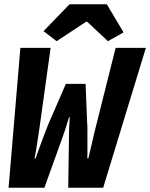

<svg xmlns="http://www.w3.org/2000/svg" viewBox="-20 -875 700 895"><path d="M20 0 75 -652H216L167 -300Q164 -277 159.5 -248Q155 -219 150.5 -189.5Q146 -160 141 -137H146Q153 -156 160.5 -177Q168 -198 176 -220Q184 -242 192 -262Q200 -282 207 -300L287 -484H379L386 -306Q388 -289 387.5 -260Q387 -231 387.5 -198Q388 -165 387 -137H392Q396 -155 401 -175.5Q406 -196 411 -218Q416 -240 421 -261.5Q426 -283 431 -301L519 -652H660L461 0H298L301 -203Q301 -235 302 -268.5Q303 -302 305 -329H302Q294 -301 283 -268Q272 -235 260 -203L187 0ZM244 -683 183 -730 304 -855H478L556 -724L483 -683L386 -774H382Z"/></svg>

Font: Source Code Pro ExtraLight ExtraBold
Style: Italic
Weight: 800
Italic angle: -11°
Monospace: yes
Version: Version 1.016;hotconv 1.0.116;makeotfexe 2.5.65601